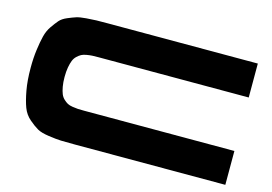

<svg xmlns="http://www.w3.org/2000/svg" viewBox="-92 -885 1518 1070"><g transform="rotate(15 666.5 -350.0)"><path d="M407.7 -504.4Q385.7 -504.4 372.1 -503.7Q358.4 -502.9 340.1 -499.8Q321.8 -496.6 311 -490.7Q300.3 -484.9 288.1 -473.6Q275.9 -462.4 269.3 -446Q262.7 -429.7 258.3 -405.3Q253.9 -380.9 253.9 -349.6Q253.9 -318.4 258.3 -293.9Q262.7 -269.5 269.3 -253.4Q275.9 -237.3 288.1 -226.1Q300.3 -214.8 311 -209Q321.8 -203.1 340.3 -200.2Q358.9 -197.3 372.1 -196.5Q385.3 -195.8 407.7 -195.8H1274.9V-0.5H407.7Q353 -0.5 326.2 -1.5Q299.3 -2.4 254.9 -8.8Q210.4 -15.1 188 -27.8Q165.5 -40.5 136 -65.7Q106.4 -90.8 92.5 -127.7Q78.6 -164.6 68.4 -220.7Q58.1 -276.9 58.1 -350.1Q58.1 -407.2 64.5 -454.1Q70.8 -501 79.3 -535.4Q87.9 -569.8 106.2 -596.2Q124.5 -622.6 139.4 -639.9Q154.3 -657.2 182.9 -669.2Q211.4 -681.2 230.5 -687.3Q249.5 -693.4 286.1 -696.3Q322.8 -699.2 344 -699.7Q365.2 -700.2 407.7 -700.2H1274.9V-504.4Z"/></g></svg>

Font: Donpoligrafbum
Style: Bold
Weight: 700
Designer: Sasha Pavljenko
Version: Version 1.002;Fontself Maker 3.5.8